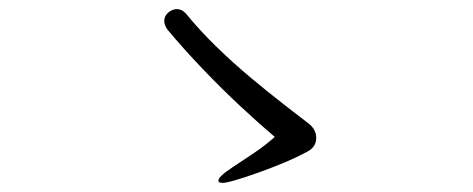

<svg xmlns="http://www.w3.org/2000/svg" viewBox="-20 -557 1040 422"><path d="M584 -256Q552 -283 510 -322Q468 -361 425.5 -405.5Q383 -450 348 -492Q341 -502 341 -511Q341 -522 350 -529.5Q359 -537 369 -537Q379 -537 388 -528Q418 -491 455.5 -454.5Q493 -418 532 -385.5Q571 -353 604.5 -327Q638 -301 659 -285Q675 -272 675 -254Q675 -234 656 -224Q634 -212 605.5 -200Q577 -188 549 -178Q521 -168 499 -161.5Q477 -155 469 -155Q460 -155 460 -160Q460 -169 492 -190Q515 -205 538 -220.5Q561 -236 584 -256Z"/></svg>

Font: Moon Stars Kai T HW
Style: Regular
Weight: 400
Designer: GuiWonder
Version: Version 1.101